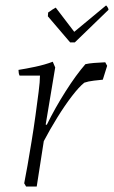

<svg xmlns="http://www.w3.org/2000/svg" viewBox="-20 -686 419 706"><path d="M76 0 69 -12Q74 -36 81 -76.5Q88 -117 96 -165.5Q104 -214 110.5 -261.5Q117 -309 122 -348Q127 -387 127 -408H52Q48 -416 48 -429Q74 -433 109.5 -440.5Q145 -448 174 -459L183 -438L148 -228L152 -227Q183 -290 221.5 -350.5Q260 -411 294 -450Q307 -453 325.5 -454.5Q344 -456 367 -457L374 -444L358 -393Q347 -392 325.5 -389.5Q304 -387 290 -382Q271 -367 244.5 -332.5Q218 -298 190.5 -253.5Q163 -209 141 -167L115 0ZM238 -530 156 -626 157 -640Q175 -653 185 -658L253 -569L370 -666Q372 -665 375.5 -659.5Q379 -654 379 -650L255 -530Z"/></svg>

Font: Labrada Lght
Style: Italic
Weight: 300
Italic angle: -7°
Designer: Mercedes Jáuregui
Foundry: Omnibus-Type Team
Version: Version 1.000; ttfautohint (v1.8.4.7-5d5b)